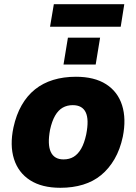

<svg xmlns="http://www.w3.org/2000/svg" viewBox="-20 -882 648 913"><path d="M267 11Q179 11 123 -25Q67 -61 46.5 -126Q26 -191 44 -276Q57 -336 83 -381.5Q109 -427 146.5 -457Q184 -487 233 -502Q282 -517 341 -517Q429 -517 484.5 -481.5Q540 -446 560.5 -381.5Q581 -317 564 -232Q551 -171 524.5 -125.5Q498 -80 461 -49.5Q424 -19 375 -4Q326 11 267 11ZM282 -124Q310 -124 330.5 -136.5Q351 -149 366 -175Q381 -201 390 -243Q404 -314 387.5 -348Q371 -382 326 -382Q299 -382 278 -370Q257 -358 242 -332Q227 -306 218 -265Q205 -195 221.5 -159.5Q238 -124 282 -124ZM218 -755 236 -862H571L554 -755ZM282 -575 303 -703H456L435 -575Z"/></svg>

Font: Nunito Sans 7pt SemiCondensed Black
Style: Italic
Weight: 900
Width: 4
Italic angle: -9°
Designer: Vernon Adams
Foundry: Vernon Adams
Version: Version 3.101;gftools[0.9.27]